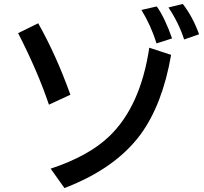

<svg xmlns="http://www.w3.org/2000/svg" viewBox="-20 -898 1039 979"><path d="M229.5 -364.3Q171.9 -535.2 72.3 -729L174.8 -779.3Q266.6 -616.7 338.9 -415ZM238.3 -38.1Q429.7 -101.1 535.2 -201.2Q696.3 -354 741.2 -654.8L852.5 -618.2Q808.6 -365.2 696.3 -211.9Q567.4 -38.1 308.6 61ZM778.3 -676.8Q749 -769.5 701.2 -847.2L779.3 -865.2Q820.3 -808.1 857.4 -702.1ZM918.9 -696.8Q891.6 -781.2 838.9 -859.9L912.1 -877.9Q962.9 -812.5 995.1 -723.1Z"/></svg>

Font: UDEV Gothic 35
Style: Bold
Weight: 700
Version: v2.1.0; ttfautohint (v1.8.4.7-5d5b-dirty) -l 6 -r 45 -G 200 